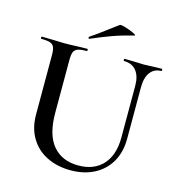

<svg xmlns="http://www.w3.org/2000/svg" viewBox="-117 -892 934 1008"><g transform="rotate(15 350.5 -388.5)"><path d="M480 -613Q478 -613 478 -619Q478 -625 480 -625L526 -624Q564 -622 586 -622Q604 -622 640 -624L684 -625Q686 -625 686 -619Q686 -613 684 -613Q645 -613 623.5 -584Q602 -555 602 -503V-223Q602 -151 571.5 -97.5Q541 -44 485.5 -15Q430 14 357 14Q284 14 227 -14.5Q170 -43 138.5 -96.5Q107 -150 107 -222V-544Q107 -574 101 -588Q95 -602 79.5 -607.5Q64 -613 31 -613Q28 -613 28 -619Q28 -625 31 -625L83 -624Q127 -622 154 -622Q184 -622 228 -624L278 -625Q281 -625 281 -619Q281 -613 278 -613Q245 -613 229 -607Q213 -601 207.5 -586.5Q202 -572 202 -542V-257Q202 -138 251.5 -79.5Q301 -21 390 -21Q475 -21 523 -73.5Q571 -126 571 -222V-503Q571 -555 547.5 -584Q524 -613 480 -613ZM274 -678Q270 -678 269 -682.5Q268 -687 271 -689Q308 -713 360 -753L410 -790Q415 -794 441.5 -786Q468 -778 488.5 -768Q509 -758 498 -756Q436 -741 384.5 -722.5Q333 -704 276 -679Z"/></g></svg>

Font: Cormorant SC SemiBold
Style: Regular
Weight: 600
Designer: Christian Thalmann (Catharsis Fonts)
Foundry: Catharsis Fonts
Version: Version 4.000